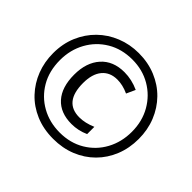

<svg xmlns="http://www.w3.org/2000/svg" viewBox="-166 -938 1162 1162"><g transform="rotate(45 415.0 -357.0)"><path d="M415 10Q331 10 263 -19Q195 -48 147 -99Q99 -150 73.5 -216Q48 -282 48 -357Q48 -438 76.5 -505Q105 -572 155 -621Q205 -670 272 -697Q339 -724 415 -724Q495 -724 562.5 -696Q630 -668 679 -618Q728 -568 755 -501Q782 -434 782 -356Q782 -277 755 -210Q728 -143 678.5 -93.5Q629 -44 562 -17Q495 10 415 10ZM416 -45Q506 -45 575.5 -86.5Q645 -128 683.5 -199Q722 -270 722 -357Q722 -447 681.5 -517.5Q641 -588 571.5 -628.5Q502 -669 415 -669Q324 -669 254.5 -627.5Q185 -586 146 -515Q107 -444 107 -357Q107 -263 148 -193Q189 -123 259 -84Q329 -45 416 -45ZM430 -132Q334 -132 282 -190Q230 -248 230 -355Q230 -459 284.5 -520Q339 -581 435 -581Q466 -581 497.5 -574Q529 -567 559 -553L533 -496Q507 -508 483 -513.5Q459 -519 437 -519Q374 -519 339 -477Q304 -435 304 -357Q304 -194 435 -194Q484 -194 540 -218V-156Q487 -132 430 -132Z"/></g></svg>

Font: Noto Sans Sinhala ExtraCondensed Medium
Style: Regular
Weight: 500
Width: 2
Designer: Jelle Bosma - Monotype Design Team
Foundry: Monotype Imaging Inc.
Version: Version 2.006; ttfautohint (v1.8.4.7-5d5b)